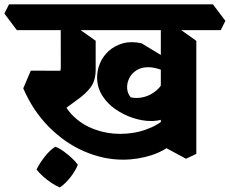

<svg xmlns="http://www.w3.org/2000/svg" viewBox="-76 -674 1038 867"><path d="M479.5 47Q390.8 47 304 9.4Q217.2 -28.2 145.4 -100.4Q73.5 -172.5 29 -275L63 -355L262.8 -354.2L195.2 -251.8Q212.8 -191.2 254.4 -150.5Q296 -109.8 351.6 -89.6Q407.2 -69.5 466 -69.5Q530 -69.5 585.5 -89.8Q641 -110 674 -143L717.2 -38.8Q675.5 4.5 611.1 25.8Q546.8 47 479.5 47ZM187.8 -160.8 86.2 -270.5Q116 -282.2 141.5 -295.8Q167 -309.2 182.9 -327.5Q198.8 -345.8 198.5 -370.2L198.2 -587.8L254.2 -561.8L356 -490V-360.2Q356 -311.2 334.2 -281Q312.5 -250.8 268.5 -220.2ZM0 -538 -56.2 -612.8 -35.2 -654.5H478.2L534.5 -579.8L513.5 -538ZM605.8 -127.5Q567.5 -127.5 525.2 -141.2Q483 -155 445.9 -180.4Q408.8 -205.8 385.6 -242.6Q362.5 -279.5 362.5 -324.8Q362.5 -358 376.1 -389.6Q389.8 -421.2 415.9 -444.6Q442 -468 479.1 -478.4Q516.2 -488.8 563.2 -478.5L735 -374.2L713 -324.2Q682 -347.5 650.9 -359Q619.8 -370.5 593.5 -370.5Q561.2 -370.5 539.4 -356Q517.5 -341.5 507 -319.4Q496.5 -297.2 498.1 -274.5Q499.8 -251.8 514.2 -234.5Q543.5 -228 574.4 -236Q605.2 -244 631 -266.1Q656.8 -288.2 669.2 -323.2L742 -202.5Q715.2 -168.8 684.4 -148.1Q653.5 -127.5 605.8 -127.5ZM764 42.8 650.2 -18.5V-589.8L706 -563.8L810.5 -489.5V20.8ZM239.8 -538 183 -612.8 204 -654.5H885.5L941.8 -579.8L920.8 -538ZM194.2 172.5Q178.2 166.2 157.8 152.9Q137.2 139.5 118.9 123Q100.5 106.5 89 91.2Q104.2 60.8 127.4 31.8Q150.5 2.8 173.8 -11.5Q192.5 -4.5 212.1 9.9Q231.8 24.2 248.8 40.2Q265.8 56.2 275.5 69.8Q264.8 97.5 241.6 126.9Q218.5 156.2 194.2 172.5Z"/></svg>

Font: Eczar
Style: Regular
Weight: 400
Designer: Vaibhav Singh
Foundry: Rosetta Type Foundry
Version: Version 2.000